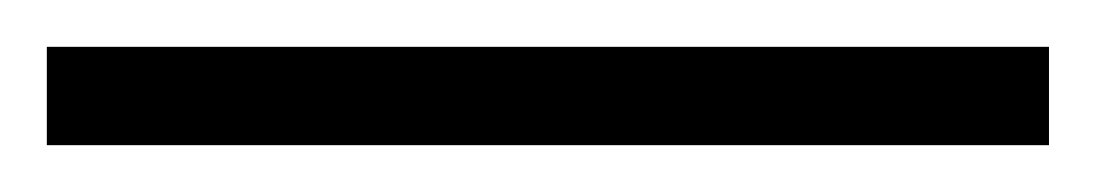

<svg xmlns="http://www.w3.org/2000/svg" viewBox="-24 63 468 82"><path d="M-4 125H424V83H-4Z"/></svg>

Font: Noto Serif Myanmar SemiCondensed ExtraLight
Style: Regular
Weight: 200
Width: 4
Designer: Ben Mitchell and the Monotype Design Team
Foundry: Monotype Imaging Inc.
Version: Version 2.106